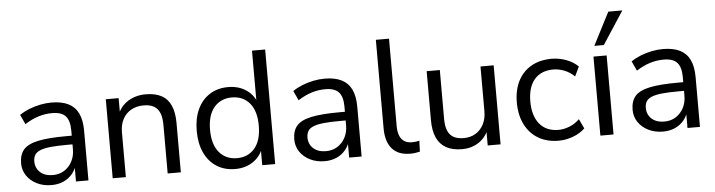

<svg xmlns="http://www.w3.org/2000/svg" viewBox="-47 -960 4386 1177"><g transform="rotate(-5 2146.5 -372.0)"><path d="M228.7 8.9Q178.8 8.9 139.2 -10.8Q99.5 -30.5 76.8 -64.1Q54.1 -97.8 54.1 -139.7Q54.1 -193.7 81.3 -224.7Q108.5 -255.6 172.3 -268.8Q236.1 -282 345.8 -282H391.1V-228.6H347.4Q286.1 -228.6 245 -224.6Q204 -220.5 180 -210.9Q156 -201.3 145.9 -185.1Q135.8 -168.9 135.8 -144.6Q135.8 -103.7 164.4 -77.6Q193 -51.6 242.5 -51.6Q282.3 -51.6 312.6 -70.8Q342.9 -90 360.5 -123.1Q378.2 -156.2 378.2 -198.7V-313.1Q378.2 -374.8 353 -402.6Q327.8 -430.4 270.5 -430.4Q227.4 -430.4 186.3 -417.7Q145.1 -404.9 101.7 -377.3L74.1 -436.3Q100.1 -454.3 133 -467.6Q165.8 -480.8 201.9 -488.1Q237.9 -495.3 271.3 -495.3Q334.3 -495.3 375.3 -474.9Q416.2 -454.5 436.3 -412.9Q456.4 -371.3 456.4 -306.1V0H379.7V-113H389.3Q380.7 -75.4 358.3 -48Q336 -20.7 303.1 -5.9Q270.2 8.9 228.7 8.9Z M605.6 0V-486.3H684.7V-377.7H673.7Q694.6 -436 742.4 -465.7Q790.3 -495.3 851.9 -495.3Q910.4 -495.3 948.7 -474.4Q987.1 -453.6 1006 -410.8Q1024.9 -368 1024.9 -303.3V0H943.9V-298.4Q943.9 -343.3 932.3 -372Q920.7 -400.8 896.1 -414.7Q871.6 -428.6 833.1 -428.6Q789.2 -428.6 756 -409.9Q722.8 -391.2 704.7 -356.9Q686.6 -322.6 686.6 -276.6V0Z M1359 8.9Q1294.4 8.9 1245.9 -21.8Q1197.4 -52.5 1170.7 -109.5Q1144 -166.5 1144 -243.4Q1144 -321.3 1170.4 -377.6Q1196.9 -433.8 1245.4 -464.6Q1293.9 -495.3 1359 -495.3Q1424.7 -495.3 1472.1 -462.1Q1519.4 -428.9 1535.4 -373H1524.4V-705H1605.4V0H1525.8V-115.7H1535.9Q1520.4 -58.9 1472.8 -25Q1425.2 8.9 1359 8.9ZM1375.9 -56.4Q1444.7 -56.4 1485.3 -104.8Q1525.9 -153.3 1525.9 -243.4Q1525.9 -334 1485.3 -382Q1444.7 -430 1375.9 -430Q1307.7 -430 1266.8 -382Q1225.9 -334 1225.9 -243.4Q1225.9 -153.3 1266.8 -104.8Q1307.7 -56.4 1375.9 -56.4Z M1909.7 8.9Q1859.8 8.9 1820.2 -10.8Q1780.5 -30.5 1757.8 -64.1Q1735.1 -97.8 1735.1 -139.7Q1735.1 -193.7 1762.3 -224.7Q1789.5 -255.6 1853.3 -268.8Q1917.1 -282 2026.8 -282H2072.1V-228.6H2028.4Q1967.1 -228.6 1926 -224.6Q1885 -220.5 1861 -210.9Q1837 -201.3 1826.9 -185.1Q1816.8 -168.9 1816.8 -144.6Q1816.8 -103.7 1845.4 -77.6Q1874 -51.6 1923.5 -51.6Q1963.3 -51.6 1993.6 -70.8Q2023.9 -90 2041.5 -123.1Q2059.2 -156.2 2059.2 -198.7V-313.1Q2059.2 -374.8 2034 -402.6Q2008.8 -430.4 1951.5 -430.4Q1908.4 -430.4 1867.3 -417.7Q1826.1 -404.9 1782.7 -377.3L1755.1 -436.3Q1781.1 -454.3 1814 -467.6Q1846.8 -480.8 1882.9 -488.1Q1918.9 -495.3 1952.3 -495.3Q2015.3 -495.3 2056.3 -474.9Q2097.2 -454.5 2117.3 -412.9Q2137.4 -371.3 2137.4 -306.1V0H2060.7V-113H2070.3Q2061.7 -75.4 2039.3 -48Q2017 -20.7 1984.1 -5.9Q1951.2 8.9 1909.7 8.9Z M2436.5 8.9Q2362.2 8.9 2324.4 -34.8Q2286.6 -78.6 2286.6 -160.6V-705H2367.6V-167.1Q2367.6 -132.3 2377.2 -108.1Q2386.7 -83.8 2405.8 -72Q2425 -60.1 2453.1 -60.1Q2465.2 -60.1 2476.5 -61.4Q2487.7 -62.7 2498.3 -65.7L2495.7 1.5Q2480.4 5 2465.8 7Q2451.2 8.9 2436.5 8.9Z M2755.4 8.9Q2696.5 8.9 2657.5 -12.8Q2618.6 -34.5 2599.4 -77.4Q2580.1 -120.2 2580.1 -184V-486.3H2661.1V-185.2Q2661.1 -142.2 2672.6 -113.6Q2684.1 -85.1 2708.9 -71.4Q2733.6 -57.8 2771.1 -57.8Q2812.8 -57.8 2844.2 -76.7Q2875.5 -95.7 2893.4 -130Q2911.4 -164.3 2911.4 -210.3V-486.3H2992.4V0H2913.3V-112.1H2926.3Q2906.3 -53.3 2860.9 -22.2Q2815.5 8.9 2755.4 8.9Z M3350 8.9Q3277.2 8.9 3224.2 -22.8Q3171.2 -54.6 3142.6 -112.1Q3114 -169.5 3114 -246.5Q3114 -323.4 3142.6 -379.1Q3171.2 -434.8 3224.2 -465.1Q3277.2 -495.3 3350 -495.3Q3395.4 -495.3 3439.3 -479Q3483.2 -462.6 3512.1 -433.5L3484.1 -375.1Q3454.9 -402.9 3420.6 -416Q3386.2 -429 3354.6 -429Q3279 -429 3238 -381.4Q3196.9 -333.7 3196.9 -245.5Q3196.9 -157.7 3238 -107.5Q3279 -57.3 3354.6 -57.3Q3385.7 -57.3 3420.3 -70.4Q3454.9 -83.4 3484.1 -111.7L3512.1 -52.8Q3483.2 -24.2 3438.5 -7.6Q3393.9 8.9 3350 8.9Z M3606.6 0V-486.3H3687.6V0ZM3617.6 -551.3 3721.1 -752.8H3807.5L3676.1 -551.3Z M3991.7 8.9Q3941.8 8.9 3902.2 -10.8Q3862.5 -30.5 3839.8 -64.1Q3817.1 -97.8 3817.1 -139.7Q3817.1 -193.7 3844.3 -224.7Q3871.5 -255.6 3935.3 -268.8Q3999.1 -282 4108.8 -282H4154.1V-228.6H4110.4Q4049.1 -228.6 4008 -224.6Q3967 -220.5 3943 -210.9Q3919 -201.3 3908.9 -185.1Q3898.8 -168.9 3898.8 -144.6Q3898.8 -103.7 3927.4 -77.6Q3956 -51.6 4005.5 -51.6Q4045.3 -51.6 4075.6 -70.8Q4105.9 -90 4123.5 -123.1Q4141.2 -156.2 4141.2 -198.7V-313.1Q4141.2 -374.8 4116 -402.6Q4090.8 -430.4 4033.5 -430.4Q3990.4 -430.4 3949.3 -417.7Q3908.1 -404.9 3864.7 -377.3L3837.1 -436.3Q3863.1 -454.3 3896 -467.6Q3928.8 -480.8 3964.9 -488.1Q4000.9 -495.3 4034.3 -495.3Q4097.3 -495.3 4138.3 -474.9Q4179.2 -454.5 4199.3 -412.9Q4219.4 -371.3 4219.4 -306.1V0H4142.7V-113H4152.3Q4143.7 -75.4 4121.3 -48Q4099 -20.7 4066.1 -5.9Q4033.2 8.9 3991.7 8.9Z"/></g></svg>

Font: Nunito Sans 12pt ExtraLight
Style: Regular
Weight: 200
Designer: Vernon Adams
Foundry: Vernon Adams
Version: Version 3.101;gftools[0.9.27]